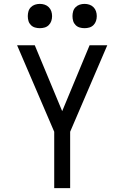

<svg xmlns="http://www.w3.org/2000/svg" viewBox="-20 -968 640 988"><path d="M259 0V-290L68 -735H159L300 -396L441 -735H532L341 -290V0ZM415 -823Q402 -823 390 -826.5Q378 -830 369 -839Q360 -848 356.5 -860Q353 -872 353 -885Q353 -898 356.5 -910Q360 -922 369 -931Q378 -940 390 -944Q402 -948 415 -948Q428 -948 440 -944Q452 -940 461 -931Q470 -922 474 -910Q478 -898 478 -885Q478 -872 474 -860Q470 -848 461 -839Q452 -830 440 -826.5Q428 -823 415 -823ZM185 -823Q172 -823 160 -826.5Q148 -830 139 -839Q130 -848 126.5 -860Q123 -872 123 -885Q123 -898 126.5 -910Q130 -922 139 -931Q148 -940 160 -944Q172 -948 185 -948Q198 -948 210 -944Q222 -940 231 -931Q240 -922 244 -910Q248 -898 248 -885Q248 -872 244 -860Q240 -848 231 -839Q222 -830 210 -826.5Q198 -823 185 -823Z"/></svg>

Font: Iosevka Fixed Extended
Style: Regular
Weight: 400
Width: 7
Monospace: yes
Designer: Belleve Invis
Foundry: Belleve Invis
Version: Version 24.1.1; ttfautohint (v1.8.4)